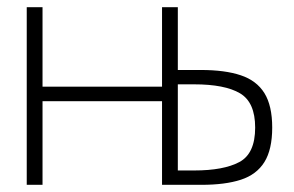

<svg xmlns="http://www.w3.org/2000/svg" viewBox="-20 -515 820 535"><path d="M54.5 0V-495H98.5V-240L55.5 -273.5H467.5L431.5 -240V-495H475V0H431.5V-266.5L467.5 -233H55.5L98.5 -266.5V0ZM432 0 431.5 -495H475.5V-295.5L438.5 -320H539.5Q607 -320 651 -305.2Q695 -290.5 716.8 -255.5Q738.5 -220.5 738.5 -159.5Q738.5 -98.5 716.8 -63.5Q695 -28.5 651.2 -14.2Q607.5 0 541.5 0ZM475.5 -7 437.5 -40H521Q603 -40 647 -63.5Q691 -87 691 -159.5Q691 -230 648.8 -255Q606.5 -280 521 -280H447.5L475.5 -313.5Z"/></svg>

Font: Russolo 10pt ExtraLight
Style: Regular
Weight: 200
Designer: Micah Stupak-Hahn
Version: Version 1.000